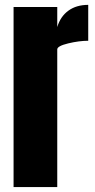

<svg xmlns="http://www.w3.org/2000/svg" viewBox="-20 -761 387 781"><path d="M212.9 0H35.2V-732.4H212.9V-650.9Q225.6 -693.8 258.1 -717.5Q290.5 -741.2 338.9 -741.2V-595.2Q301.8 -595.2 257.3 -584.5Q212.9 -573.7 212.9 -560.1Z"/></svg>

Font: Anton
Style: Regular
Weight: 400
Designer: Vernon Adams, Tural Alisoy
Foundry: Vernon Adams
Version: Version 2.300